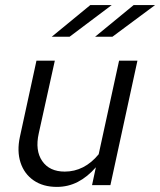

<svg xmlns="http://www.w3.org/2000/svg" viewBox="-20 -726 628 753"><path d="M203 7Q149 7 112 -18.5Q75 -44 60.5 -88.5Q46 -133 58 -189L123 -488H195L132 -203Q117 -136 145.5 -94.5Q174 -53 234 -53Q272 -53 305.5 -70Q339 -87 367 -121L447 -488H519L413 0H341L356 -70Q323 -32 285 -12.5Q247 7 203 7ZM334 -706H418L253 -582H183ZM504 -706H588L421 -582H353Z"/></svg>

Font: Red Hat Text
Style: Italic
Weight: 300
Italic angle: -12°
Designer: Pentagram, MCKL
Foundry: Pentagram, MCKL
Version: Version 1.023